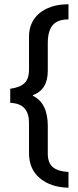

<svg xmlns="http://www.w3.org/2000/svg" viewBox="-20 -725 366 900"><path d="M301 -634Q250 -634 227 -607Q204 -580 204 -523V-393Q204 -304 134 -279V-276Q204 -242 204 -135V-5Q204 38 227 58Q250 78 301 81V155Q218 153 167 110.5Q116 68 116 -7V-150Q116 -193 95 -217Q74 -241 28 -243V-309Q73 -315 94.5 -335Q116 -355 116 -400V-555Q116 -587 128 -614.5Q140 -642 163.5 -662Q187 -682 221.5 -693.5Q256 -705 301 -705Z"/></svg>

Font: Mukta Vaani Medium
Style: Regular
Weight: 500
Designer: Noopur Datye, Girish Dalvi, Yashodeep Gholap, Pallavi Karambelkar
Foundry: Ek Type
Version: Version 2.538;PS 1.000;hotconv 16.6.51;makeotf.lib2.5.65220;